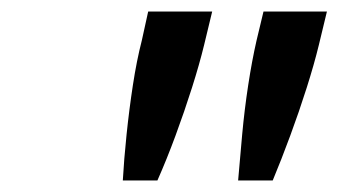

<svg xmlns="http://www.w3.org/2000/svg" viewBox="-20 -780 600 333"><path d="M193 -467Q195 -503 199.5 -546.5Q204 -590 210.5 -632.5Q217 -675 226 -710L237 -760H348L334 -702Q326 -669 313 -628Q300 -587 284.5 -545Q269 -503 253 -467ZM393 -467Q396 -503 400 -546.5Q404 -590 410.5 -632.5Q417 -675 425 -710L437 -760H547L533 -702Q525 -669 512 -628Q499 -587 483.5 -545Q468 -503 453 -467Z"/></svg>

Font: Ubuntu Sans Mono Medium
Style: Italic
Weight: 500
Italic angle: -13.5°
Monospace: yes
Designer: Dalton Maag Ltd
Foundry: Dalton Maag Ltd
Version: Version 1.006